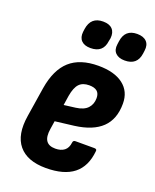

<svg xmlns="http://www.w3.org/2000/svg" viewBox="-133 -772 693 858"><g transform="rotate(20 213.5 -343.5)"><path d="M190 8Q101 8 60.5 -41Q20 -90 35 -183L57 -323Q72 -415 120.5 -458.5Q169 -502 256 -502Q332 -502 374 -470Q416 -438 416 -380Q416 -306 373.5 -265Q331 -224 246 -213L156 -202L150 -163Q144 -125 156.5 -106.5Q169 -88 200 -88Q227 -88 243 -100.5Q259 -113 262 -139Q263 -150 274 -150H364Q377 -150 375 -139Q368 -65 322 -28.5Q276 8 190 8ZM169 -284 224 -291Q262 -296 279.5 -315Q297 -334 297 -363Q297 -385 284.5 -395.5Q272 -406 247 -406Q216 -406 199.5 -388.5Q183 -371 176 -330ZM357 -564Q328 -564 313 -579Q298 -594 302 -621L304 -636Q312 -695 370 -695Q400 -695 415 -679.5Q430 -664 426 -636L424 -621Q416 -564 357 -564ZM194 -564Q165 -564 150.5 -579Q136 -594 139 -621L141 -636Q150 -695 208 -695Q238 -695 252.5 -679.5Q267 -664 264 -636L261 -621Q254 -564 194 -564Z"/></g></svg>

Font: Sofia Sans Condensed ExtraBold
Style: Italic
Weight: 800
Italic angle: -9°
Version: Version 4.100